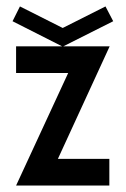

<svg xmlns="http://www.w3.org/2000/svg" viewBox="-20 -577 392 597"><path d="M30 0H320V-83H160L321 -433H30V-350H192ZM332 -511 308 -557 175 -490 42 -557 19 -511 175 -432Z"/></svg>

Font: Kunika
Style: Regular
Weight: 400
Designer: Leo Kuroshita
Foundry: kurogedelic
Version: Version 1.000;PS 001.000;hotconv 1.0.88;makeotf.lib2.5.64775